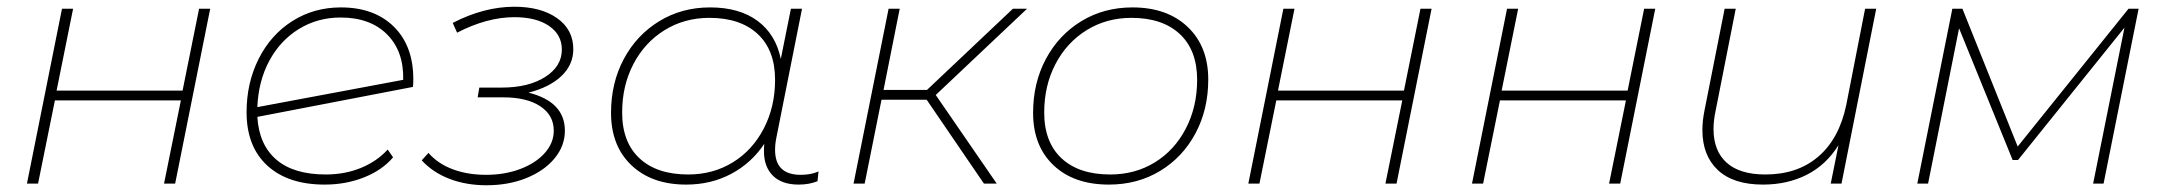

<svg xmlns="http://www.w3.org/2000/svg" viewBox="-20 -545 6429 570"><path d="M164 -519H197L148 -276H522L571 -519H604L500 0H467L517 -247H143L93 0H60Z M1207 -310Q1207 -295 1206 -287L744 -198Q749 -115 800.5 -71Q852 -27 947 -27Q1004 -27 1051.5 -46.5Q1099 -66 1131 -101L1147 -78Q1115 -40 1061 -18.5Q1007 3 944 3Q835 3 773.5 -53.5Q712 -110 712 -212Q712 -299 748 -370.5Q784 -442 848 -482.5Q912 -523 992 -523Q1091 -523 1149 -466Q1207 -409 1207 -310ZM744 -227 1177 -308Q1179 -393 1129 -443Q1079 -493 991 -493Q923 -493 867.5 -459Q812 -425 779.5 -364.5Q747 -304 744 -227Z M1657 -157Q1657 -112 1626.5 -75Q1596 -38 1543 -16.5Q1490 5 1424 5Q1364 5 1314.5 -14Q1265 -33 1232 -69L1252 -91Q1280 -59 1324 -42.5Q1368 -26 1423 -26Q1479 -26 1525 -43.5Q1571 -61 1597.5 -91Q1624 -121 1624 -157Q1624 -203 1584 -229.5Q1544 -256 1474 -256H1398L1403 -285H1470Q1549 -285 1598.5 -316.5Q1648 -348 1648 -398Q1648 -442 1610 -468Q1572 -494 1507 -494Q1426 -494 1337 -448L1324 -477Q1417 -525 1507 -525Q1586 -525 1634 -491Q1682 -457 1682 -399Q1682 -353 1647 -319.5Q1612 -286 1549 -270Q1657 -243 1657 -157Z M2410 -36 2407 -7Q2382 3 2351 3Q2301 3 2274.5 -23.5Q2248 -50 2248 -96Q2248 -111 2249 -118Q2211 -61 2151 -29Q2091 3 2017 3Q1915 3 1854.5 -54.5Q1794 -112 1794 -210Q1794 -299 1832 -370Q1870 -441 1937 -482Q2004 -523 2088 -523Q2175 -523 2229 -483Q2283 -443 2298 -370L2328 -519H2361L2285 -137Q2281 -118 2281 -100Q2281 -26 2357 -26Q2388 -26 2410 -36ZM2281 -308Q2281 -396 2229.5 -444Q2178 -492 2086 -492Q2012 -492 1953 -455.5Q1894 -419 1860.5 -355Q1827 -291 1827 -211Q1827 -123 1878.5 -75Q1930 -27 2023 -27Q2097 -27 2155.5 -63Q2214 -99 2247.5 -163.5Q2281 -228 2281 -308Z M2758 -263 2939 0H2901L2731 -249H2597L2547 0H2514L2618 -519H2651L2603 -278H2732L2987 -519H3029Z M3047 -210Q3047 -299 3085 -370Q3123 -441 3190 -482Q3257 -523 3342 -523Q3445 -523 3506 -465Q3567 -407 3567 -309Q3567 -220 3529 -149Q3491 -78 3424 -37.5Q3357 3 3272 3Q3168 3 3107.5 -54.5Q3047 -112 3047 -210ZM3534 -308Q3534 -396 3482.5 -444Q3431 -492 3339 -492Q3265 -492 3206 -455.5Q3147 -419 3113.5 -355Q3080 -291 3080 -211Q3080 -123 3131.5 -75Q3183 -27 3276 -27Q3350 -27 3408.5 -63Q3467 -99 3500.5 -163.5Q3534 -228 3534 -308Z M3790 -519H3823L3774 -276H4148L4197 -519H4230L4126 0H4093L4143 -247H3769L3719 0H3686Z M4454 -519H4487L4438 -276H4812L4861 -519H4894L4790 0H4757L4807 -247H4433L4383 0H4350Z M5550 -519 5447 0H5415L5438 -114Q5401 -55 5343.5 -26Q5286 3 5214 3Q5126 3 5080 -40Q5034 -83 5034 -159Q5034 -186 5040 -216L5100 -519H5133L5073 -215Q5067 -187 5067 -162Q5067 -97 5106 -62Q5145 -27 5221 -27Q5316 -27 5378 -80Q5440 -133 5461 -233L5517 -519Z M6329 -519 6225 0H6194L6287 -463L5971 -70H5955L5796 -461L5704 0H5672L5776 -519H5806L5970 -110L6299 -519Z"/></svg>

Font: Montserrat Alternates ExLight
Style: Italic
Weight: 275
Italic angle: -11.3°
Designer: Julieta Ulanovsky
Foundry: Julieta Ulanovsky
Version: Version 7.200